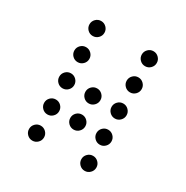

<svg xmlns="http://www.w3.org/2000/svg" viewBox="-147 -776 841 869"><g transform="rotate(30 273.5 -341.5)"><path d="M175.8 -615.2Q175.8 -599.1 164.3 -587.6Q152.8 -576.2 136.7 -576.2Q120.6 -576.2 109.1 -587.6Q97.7 -599.1 97.7 -615.2Q97.7 -631.3 109.1 -642.8Q120.6 -654.3 136.7 -654.3Q152.8 -654.3 164.3 -642.8Q175.8 -631.3 175.8 -615.2ZM449.2 -615.2Q449.2 -599.1 437.7 -587.6Q426.3 -576.2 410.2 -576.2Q394 -576.2 382.6 -587.6Q371.1 -599.1 371.1 -615.2Q371.1 -631.3 382.6 -642.8Q394 -654.3 410.2 -654.3Q426.3 -654.3 437.7 -642.8Q449.2 -631.3 449.2 -615.2ZM175.8 -478.5Q175.8 -462.4 164.3 -450.9Q152.8 -439.5 136.7 -439.5Q120.6 -439.5 109.1 -450.9Q97.7 -462.4 97.7 -478.5Q97.7 -494.6 109.1 -506.1Q120.6 -517.6 136.7 -517.6Q152.8 -517.6 164.3 -506.1Q175.8 -494.6 175.8 -478.5ZM449.2 -478.5Q449.2 -462.4 437.7 -450.9Q426.3 -439.5 410.2 -439.5Q394 -439.5 382.6 -450.9Q371.1 -462.4 371.1 -478.5Q371.1 -494.6 382.6 -506.1Q394 -517.6 410.2 -517.6Q426.3 -517.6 437.7 -506.1Q449.2 -494.6 449.2 -478.5ZM175.8 -341.8Q175.8 -325.7 164.3 -314.2Q152.8 -302.7 136.7 -302.7Q120.6 -302.7 109.1 -314.2Q97.7 -325.7 97.7 -341.8Q97.7 -357.9 109.1 -369.4Q120.6 -380.9 136.7 -380.9Q152.8 -380.9 164.3 -369.4Q175.8 -357.9 175.8 -341.8ZM312.5 -341.8Q312.5 -325.7 301 -314.2Q289.6 -302.7 273.4 -302.7Q257.3 -302.7 245.8 -314.2Q234.4 -325.7 234.4 -341.8Q234.4 -357.9 245.8 -369.4Q257.3 -380.9 273.4 -380.9Q289.6 -380.9 301 -369.4Q312.5 -357.9 312.5 -341.8ZM449.2 -341.8Q449.2 -325.7 437.7 -314.2Q426.3 -302.7 410.2 -302.7Q394 -302.7 382.6 -314.2Q371.1 -325.7 371.1 -341.8Q371.1 -357.9 382.6 -369.4Q394 -380.9 410.2 -380.9Q426.3 -380.9 437.7 -369.4Q449.2 -357.9 449.2 -341.8ZM175.8 -205.1Q175.8 -189 164.3 -177.5Q152.8 -166 136.7 -166Q120.6 -166 109.1 -177.5Q97.7 -189 97.7 -205.1Q97.7 -221.2 109.1 -232.7Q120.6 -244.1 136.7 -244.1Q152.8 -244.1 164.3 -232.7Q175.8 -221.2 175.8 -205.1ZM312.5 -205.1Q312.5 -189 301 -177.5Q289.6 -166 273.4 -166Q257.3 -166 245.8 -177.5Q234.4 -189 234.4 -205.1Q234.4 -221.2 245.8 -232.7Q257.3 -244.1 273.4 -244.1Q289.6 -244.1 301 -232.7Q312.5 -221.2 312.5 -205.1ZM449.2 -205.1Q449.2 -189 437.7 -177.5Q426.3 -166 410.2 -166Q394 -166 382.6 -177.5Q371.1 -189 371.1 -205.1Q371.1 -221.2 382.6 -232.7Q394 -244.1 410.2 -244.1Q426.3 -244.1 437.7 -232.7Q449.2 -221.2 449.2 -205.1ZM175.8 -68.4Q175.8 -52.2 164.3 -40.8Q152.8 -29.3 136.7 -29.3Q120.6 -29.3 109.1 -40.8Q97.7 -52.2 97.7 -68.4Q97.7 -84.5 109.1 -95.9Q120.6 -107.4 136.7 -107.4Q152.8 -107.4 164.3 -95.9Q175.8 -84.5 175.8 -68.4ZM449.2 -68.4Q449.2 -52.2 437.7 -40.8Q426.3 -29.3 410.2 -29.3Q394 -29.3 382.6 -40.8Q371.1 -52.2 371.1 -68.4Q371.1 -84.5 382.6 -95.9Q394 -107.4 410.2 -107.4Q426.3 -107.4 437.7 -95.9Q449.2 -84.5 449.2 -68.4Z"/></g></svg>

Font: DatDot Light
Style: Regular
Weight: 300
Designer: GGBot
Version: 1.00